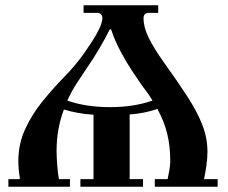

<svg xmlns="http://www.w3.org/2000/svg" viewBox="-20 -713 872 733"><path d="M12 0V-29H54L56 -32Q50 -67 50 -98Q50 -164 76.5 -221Q103 -278 143 -327Q183 -376 222 -416Q269 -464 301 -509.5Q333 -555 349 -584Q362 -607 366.5 -622Q371 -637 371 -644Q371 -652 366 -658Q361 -664 348 -664H299V-693H584V-664H546Q539 -664 533.5 -659Q528 -654 528 -643Q528 -609 547.5 -569Q567 -529 607 -473Q658 -402 695 -345Q732 -288 752 -237.5Q772 -187 772 -133Q772 -108 767.5 -77.5Q763 -47 759 -30V-29H811V0H571V-29H620Q623 -45 626.5 -63Q630 -81 630 -97Q630 -155 618.5 -202Q607 -249 581 -297Q531 -280 475 -276V-29H526V0H287V-29H337V-275Q306 -277 278 -282Q250 -287 224 -295Q211 -261 203.5 -221.5Q196 -182 196 -136Q196 -115 198.5 -82Q201 -49 205 -29H247V0ZM237 -329Q308 -304 400 -304Q491 -304 562 -329Q554 -343 544.5 -356.5Q535 -370 524 -384Q511 -402 488 -436.5Q465 -471 441.5 -514.5Q418 -558 404 -601H399Q384 -570 360 -529Q336 -488 308 -448Q291 -423 272 -393.5Q253 -364 237 -329Z"/></svg>

Font: Monomakh
Style: Regular
Weight: 400
Version: Version 1.200; ttfautohint (v1.8.4.7-5d5b)